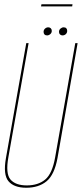

<svg xmlns="http://www.w3.org/2000/svg" viewBox="-20 -878 385 903"><path d="M103.5 5Q162 5 199 -25.5Q236 -56 250.5 -135L345 -675H334L239.5 -139Q226 -61.5 192.8 -33.8Q159.5 -6 106 -6Q53 -6 29.2 -33.8Q5.5 -61.5 19.5 -139L114.5 -675H103.5L8 -135Q-6 -56 20 -25.5Q46 5 103.5 5ZM201.5 -711.5Q209.5 -711.5 216.5 -717.5Q223.5 -723.5 223.5 -733Q223.5 -740.5 218.8 -745Q214 -749.5 207 -749.5Q198.5 -749.5 191.8 -743.5Q185 -737.5 185 -728Q185 -720.5 189.2 -716Q193.5 -711.5 201.5 -711.5ZM274 -711.5Q283 -711.5 289.5 -717.5Q296 -723.5 296 -733Q296 -740.5 291.8 -745Q287.5 -749.5 279.5 -749.5Q271.5 -749.5 264.5 -743.5Q257.5 -737.5 257.5 -728Q257.5 -720.5 262.2 -716Q267 -711.5 274 -711.5ZM173 -848H319.5L321 -858H175Z"/></svg>

Font: Anybody Thin Condensed
Style: Italic
Weight: 100
Width: 3
Italic angle: -10°
Version: Version 1.113;gftools[0.9.25]